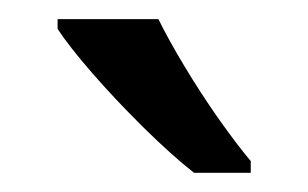

<svg xmlns="http://www.w3.org/2000/svg" viewBox="-20 -786 321 200"><path d="M145 -766.1Q155.8 -744.1 172.4 -716.6Q189 -689 207.5 -662.6Q226.1 -636.2 241.2 -618.2V-606H182.1Q159.2 -624 130.1 -652.6Q101.1 -681.2 76.4 -709.5Q51.8 -737.8 40 -755.9V-766.1Z"/></svg>

Font: Defago Noto Sans
Style: Regular
Weight: 400
Designer: John M. Durdin
Foundry: Lao IT Dev Co., Ltd.
Version: Version 1.000 2007 initial release